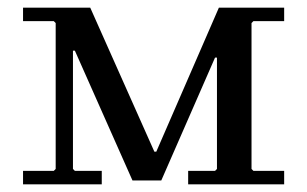

<svg xmlns="http://www.w3.org/2000/svg" viewBox="-20 -480 800 500"><path d="M640 -425 635 -420V-40L640 -35H720V0H470V-35H540L545 -40V-330H540L400 -10H325L175 -348H170V-40L175 -35H245V0H40V-35H120L125 -40V-420L120 -425H40V-460H215L382 -85H387L550 -460H720V-425Z"/></svg>

Font: Brygada 1918
Style: Regular
Weight: 400
Designer: Mateusz Machalski | Borys Kosmynka | Przemek Hoffer
Foundry: NIEPODLEGLA 2018
Version: Version 3.006